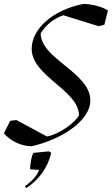

<svg xmlns="http://www.w3.org/2000/svg" viewBox="-48 -734 572 982"><path d="M114 14C267 -21 414 -116 414 -220C414 -364 160 -432 160 -564C188 -608 228 -640 276 -656L456 -600L486 -608L504 -680C476 -700 418 -714 378 -714C218 -682 114 -584 114 -484C114 -344 356 -272 356 -144C334 -103 249 -45 192 -36L36 -120L4 -116L-28 -52C6 -12 62 14 114 14ZM80 218 86 228C150 188 198 120 214 48L202 40L122 48C110 76 106 112 106 132L152 135C143 162 116 193 80 218Z"/></svg>

Font: Mazius Display Extra italic
Style: Regular
Weight: 400
Italic angle: -17°
Designer: Alberto Casagrande & Collletttivo
Foundry: Collletttivo
Version: Version 2.000;Glyphs 3.2 (3217)